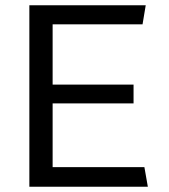

<svg xmlns="http://www.w3.org/2000/svg" viewBox="-20 -706 640 726"><path d="M91 0V-686H531L519 -614H179V-386H485V-315H179V-74H526L539 0Z"/></svg>

Font: Chivo Mono Light
Style: Regular
Weight: 300
Monospace: yes
Designer: Hector Gatti
Foundry: Omnibus-Type
Version: Version 1.008